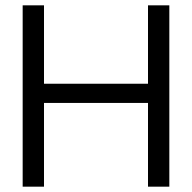

<svg xmlns="http://www.w3.org/2000/svg" viewBox="-20 -700 720 720"><path d="M65 -680H145V-386H535V-680H615V0H535V-314H145V0H65Z"/></svg>

Font: CyStack Display
Style: Regular
Weight: 400
Designer: Weizhong Zhang
Foundry: 本地遙控
Version: Version 1.000;Glyphs 3.1.2 (3151)